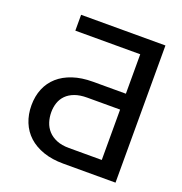

<svg xmlns="http://www.w3.org/2000/svg" viewBox="-128 -824 888 936"><g transform="rotate(20 315.5 -356.0)"><path d="M301.1 0Q242.5 0 197.3 -15.8Q152 -31.6 121.1 -59.8Q90.2 -88.1 74.2 -127.7Q58.2 -167.3 58.2 -214.5Q58.2 -262.1 74.2 -300.8Q90.2 -339.5 121.1 -367Q152 -394.5 197.3 -409.6Q242.5 -424.7 301.1 -424.7H471.6V-629.3H134.9V-711.6H572.4V0ZM471.6 -342.3H301.1Q263.5 -342.3 236.7 -332.4Q209.9 -322.4 193 -305.2Q176.1 -288 168.3 -265.1Q160.5 -242.2 160.5 -215.9Q160.5 -189.3 168.3 -165Q176.1 -140.6 193 -122Q209.9 -103.3 236.7 -92.2Q263.5 -81 301.1 -81H471.6Z"/></g></svg>

Font: Fast_Sans-Dotted
Style: Regular
Weight: 400
Version: Version 3.018